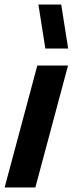

<svg xmlns="http://www.w3.org/2000/svg" viewBox="-49 -830 365 850"><path d="M151.8 -615H252.8L222 -810H121ZM-28.5 0H107.5L252.2 -540H116.2Z"/></svg>

Font: Manrope
Style: ExtraBoldItalic
Weight: 800
Italic angle: -15°
Designer: Mikhail Sharanda
Foundry: Mikhail Sharanda
Version: Version 4.502;hotconv 1.0.109;makeotfexe 2.5.65596